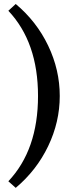

<svg xmlns="http://www.w3.org/2000/svg" viewBox="-20 -763 354 954"><path d="M58.1 170.4 21.5 137.7Q168.9 -18.6 168.9 -286.1Q168.9 -553.2 21.5 -709.5L58.1 -743.2Q161.6 -656.7 219.2 -536.4Q276.9 -416 276.9 -286.1Q276.9 -156.7 219.2 -36.6Q161.6 83.5 58.1 170.4Z"/></svg>

Font: Elstob Medium
Style: Regular
Weight: 500
Designer: Peter S. Baker
Version: Version 1.015